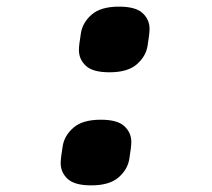

<svg xmlns="http://www.w3.org/2000/svg" viewBox="-20 -547 640 579"><path d="M255 12Q205 12 184 -7.5Q163 -27 163 -55Q163 -70 169 -106Q174 -138 201.5 -162Q229 -186 284 -186Q334 -186 355 -166.5Q376 -147 376 -119Q376 -104 370 -68Q365 -36 337.5 -12Q310 12 255 12ZM310 -329Q260 -329 239 -348.5Q218 -368 218 -396Q218 -411 224 -447Q229 -479 256.5 -503Q284 -527 339 -527Q389 -527 410 -507.5Q431 -488 431 -460Q431 -445 425 -409Q420 -377 392.5 -353Q365 -329 310 -329Z"/></svg>

Font: IBM Plex Mono
Style: Bold Italic
Weight: 700
Italic angle: -9°
Monospace: yes
Designer: Mike Abbink, Paul van der Laan, Pieter van Rosmalen
Foundry: Bold Monday
Version: Version 2.3